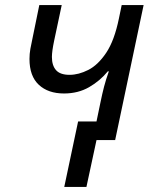

<svg xmlns="http://www.w3.org/2000/svg" viewBox="-20 -556 620 762"><path d="M235 186 290 -74H363L379 -151Q386 -185 393 -212Q400 -239 412 -273H408Q377 -235 333.5 -210Q290 -185 234 -185Q171 -185 134 -219.5Q97 -254 97 -322Q97 -342 100.5 -362Q104 -382 109 -404L136 -536H225L195 -395Q186 -352 186 -330Q186 -296 202.5 -277.5Q219 -259 256 -259Q292 -259 330.5 -278.5Q369 -298 401.5 -346.5Q434 -395 452 -483L463 -536H550L437 0H363L323 186Z"/></svg>

Font: Noto Sans IKEA
Style: Italic
Weight: 400
Italic angle: -12°
Designer: Monotype Design Team
Foundry: Monotype Imaging Inc.
Version: Version 2.001